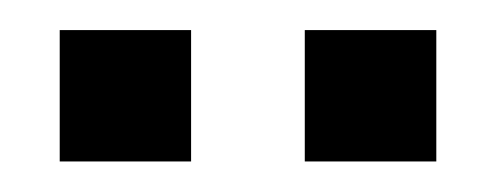

<svg xmlns="http://www.w3.org/2000/svg" viewBox="-20 -681 328 127"><path d="M19.5 -574.2V-661.1H106.4V-574.2ZM181.6 -574.2V-661.1H268.6V-574.2Z"/></svg>

Font: Happy Times at the IKOB
Style: Regular
Weight: 400
Designer: Lucas Le Bihan
Foundry: Lucas Le Bihan
Version: Version 1.000;PS 1.0;hotconv 1.0.88;makeotf.lib2.5.647800